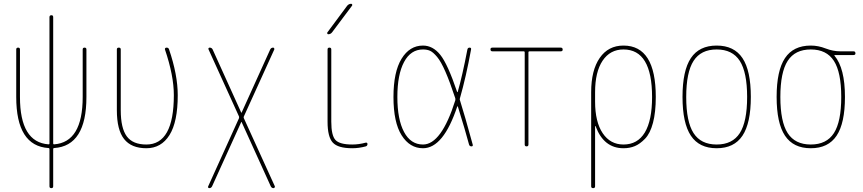

<svg xmlns="http://www.w3.org/2000/svg" viewBox="-20 -770 4540 1010"><path d="M235.4 8.8Q65.4 -2 65.4 -259.8V-509.8Q65.4 -519.5 75.2 -519.5Q85 -519.5 85 -509.8V-259.8Q85 -21.5 235.4 -10.7Q240.2 -10.7 240.2 -14.6V-679.7Q240.2 -689.5 250 -689.9Q259.8 -690.4 259.8 -679.7V-14.6Q259.8 -10.7 264.6 -10.7Q415 -21.5 415 -259.8V-509.8Q415 -519.5 424.8 -519.5Q434.6 -519.5 434.6 -509.8V-259.8Q434.6 -2 264.6 8.8Q259.8 8.8 259.8 14.6V210Q259.8 219.7 250 219.7Q240.2 219.7 240.2 210V14.6Q240.2 8.8 235.4 8.8Z M750 9.8Q670.9 9.8 632.8 -38.6Q594.7 -86.9 594.7 -190.4V-509.8Q594.7 -519.5 605 -519.5Q615.2 -519.5 615.2 -509.8V-190.4Q615.2 -95.7 647 -52.7Q678.7 -9.8 750 -9.8Q894.5 -9.8 894.5 -269.5Q894.5 -372.1 847.7 -509.8Q846.7 -513.7 849.1 -516.6Q851.6 -519.5 856.4 -519.5Q866.2 -519.5 869.1 -510.7Q915 -376 915 -269.5Q915 -128.9 871.6 -59.6Q828.1 9.8 750 9.8Z M1081.1 219.7Q1077.1 219.7 1075.2 216.8Q1073.2 213.9 1075.2 210L1237.3 -148.4Q1238.3 -152.3 1237.3 -157.2L1077.1 -509.8Q1075.2 -513.7 1077.1 -516.6Q1079.1 -519.5 1083 -519.5Q1093.8 -519.5 1098.6 -509.8L1249 -177.7Q1249 -176.8 1250 -176.8Q1251 -176.8 1251 -177.7L1401.4 -509.8Q1406.2 -519.5 1417 -519.5Q1419.9 -519.5 1421.9 -516.6Q1423.8 -513.7 1422.9 -509.8L1262.7 -157.2Q1260.7 -152.3 1262.7 -148.4L1425.8 210Q1426.8 213.9 1424.3 216.8Q1421.9 219.7 1418.9 219.7Q1409.2 219.7 1404.3 210L1251 -127.9Q1251 -128.9 1250 -128.9Q1249 -128.9 1249 -127.9L1095.7 210Q1090.8 219.7 1081.1 219.7Z M1722.7 -129.9Q1722.7 -57.6 1744.6 -33.7Q1766.6 -9.8 1833 -9.8Q1868.2 -9.8 1903.3 -19.5Q1907.2 -20.5 1910.2 -18.6Q1913.1 -16.6 1913.1 -12.7Q1913.1 -2.9 1904.3 0Q1868.2 9.8 1833 9.8Q1757.8 9.8 1730.5 -20Q1703.1 -49.8 1703.1 -129.9V-509.8Q1703.1 -519.5 1712.9 -519.5Q1722.7 -519.5 1722.7 -509.8ZM1707 -589.8Q1703.1 -589.8 1701.7 -593.3Q1700.2 -596.7 1702.1 -599.6L1806.6 -740.2Q1815.4 -750 1827.1 -750Q1831.1 -750 1832.5 -746.6Q1834 -743.2 1832 -740.2L1726.6 -599.6Q1718.8 -589.8 1707 -589.8Z M2205.1 -509.8Q2140.6 -509.8 2105.5 -443.8Q2070.3 -377.9 2070.3 -259.8Q2070.3 -141.6 2105.5 -75.7Q2140.6 -9.8 2205.1 -9.8Q2301.8 -9.8 2375 -242.2Q2376 -248 2375 -252.9Q2346.7 -338.9 2323.2 -392.6Q2299.8 -446.3 2279.3 -470.7Q2258.8 -495.1 2243.2 -502.4Q2227.5 -509.8 2205.1 -509.8ZM2205.1 9.8Q2135.7 9.8 2092.8 -58.1Q2049.8 -126 2049.8 -259.8Q2049.8 -391.6 2092.3 -460.9Q2134.8 -530.3 2205.1 -530.3Q2256.8 -530.3 2295.9 -481.9Q2335 -433.6 2384.8 -286.1Q2384.8 -285.2 2386.2 -285.2Q2387.7 -285.2 2387.7 -286.1Q2412.1 -371.1 2438.5 -508.8Q2440.4 -519.5 2450.2 -519.5Q2460 -519.5 2458 -509.8Q2431.6 -365.2 2399.4 -252.9Q2397.5 -248 2399.4 -243.2Q2424.8 -163.1 2466.8 -8.8Q2468.8 0 2460 0Q2450.2 0 2447.3 -9.8Q2428.7 -80.1 2388.7 -209Q2387.7 -210.9 2385.7 -210.9Q2312.5 9.8 2205.1 9.8Z M2570.3 -500Q2560.5 -500 2560.1 -509.8Q2559.6 -519.5 2570.3 -519.5H2929.7Q2939.5 -519.5 2939.9 -509.8Q2940.4 -500 2929.7 -500H2764.6Q2759.8 -500 2759.8 -495.1V-9.8Q2759.8 0 2750 0Q2740.2 0 2740.2 -9.8V-495.1Q2740.2 -500 2735.4 -500Z M3110.4 -285.2V-235.4Q3110.4 -128.9 3150.4 -69.3Q3190.4 -9.8 3259.8 -9.8Q3334 -9.8 3372.1 -73.2Q3410.2 -136.7 3410.2 -259.8Q3410.2 -509.8 3259.8 -509.8Q3189.5 -509.8 3149.9 -450.7Q3110.4 -391.6 3110.4 -285.2ZM3089.8 210V-285.2Q3089.8 -400.4 3134.8 -465.3Q3179.7 -530.3 3259.8 -530.3Q3429.7 -530.3 3429.7 -259.8Q3429.7 -179.7 3415 -124Q3400.4 -68.4 3373.5 -40.5Q3346.7 -12.7 3319.8 -1.5Q3293 9.8 3259.8 9.8Q3156.2 9.8 3113.3 -105.5Q3113.3 -107.4 3111.3 -107.4Q3110.4 -107.4 3110.4 -106.4V210Q3110.4 219.7 3100.1 219.7Q3089.8 219.7 3089.8 210Z M3871.6 -449.7Q3833 -509.8 3750 -509.8Q3667 -509.8 3628.4 -449.7Q3589.8 -389.6 3589.8 -259.8Q3589.8 -129.9 3628.4 -69.8Q3667 -9.8 3750 -9.8Q3833 -9.8 3871.6 -69.8Q3910.2 -129.9 3910.2 -259.8Q3910.2 -389.6 3871.6 -449.7ZM3885.7 -56.2Q3841.8 9.8 3750 9.8Q3658.2 9.8 3614.3 -56.2Q3570.3 -122.1 3570.3 -260.3Q3570.3 -398.4 3614.3 -464.4Q3658.2 -530.3 3750 -530.3Q3841.8 -530.3 3885.7 -464.4Q3929.7 -398.4 3929.7 -260.3Q3929.7 -122.1 3885.7 -56.2Z M4366.7 -449.7Q4328.1 -509.8 4245.1 -509.8Q4162.1 -509.8 4123.5 -449.7Q4085 -389.6 4085 -259.8Q4085 -129.9 4123.5 -69.8Q4162.1 -9.8 4245.1 -9.8Q4328.1 -9.8 4366.7 -69.8Q4405.3 -129.9 4405.3 -259.8Q4405.3 -389.6 4366.7 -449.7ZM4245.1 -530.3Q4284.2 -530.3 4323.2 -515.1Q4362.3 -500 4400.4 -500H4469.7Q4479.5 -500 4480 -490.2Q4480.5 -480.5 4469.7 -480.5H4370.1Q4369.1 -480.5 4369.1 -479Q4369.1 -477.5 4369.6 -477.5Q4370.1 -477.5 4370.1 -476.6Q4424.8 -411.1 4424.8 -259.8Q4424.8 -122.1 4380.9 -56.2Q4336.9 9.8 4245.1 9.8Q4153.3 9.8 4109.4 -56.2Q4065.4 -122.1 4065.4 -260.3Q4065.4 -398.4 4109.4 -464.4Q4153.3 -530.3 4245.1 -530.3Z"/></svg>

Font: Rounded-X Mgen+ 2m thin
Style: Regular
Weight: 100
Designer: [Source Han Sans]
Ryoko NISHIZUKA  (kana & ideographs); Paul D. Hunt (Latin, Greek & Cyrillic); Wenlong ZHANG  (bopomofo
Version: Version 1.059.20150602